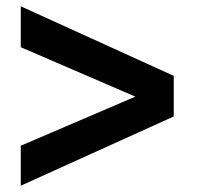

<svg xmlns="http://www.w3.org/2000/svg" viewBox="-20 -627 631 610"><path d="M46 -607 532 -386V-257L46 -37V-164L410 -320L46 -477Z"/></svg>

Font: Prodigy Sans SemiBold
Style: Regular
Weight: 600
Designer: Wei Huang
Foundry: Wei Huang
Version: Version 1.003; ttfautohint (v1.8.3)